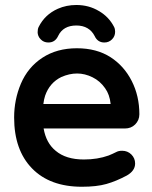

<svg xmlns="http://www.w3.org/2000/svg" viewBox="-20 -708 593 750"><path d="M127 -582Q127 -594.7 130.9 -602.5Q155.3 -651.4 206.1 -673.8Q239.3 -688.5 278.3 -688.5Q327.1 -688.5 366.2 -665Q405.3 -642.6 425.8 -602.5Q429.7 -594.7 429.7 -584Q429.7 -566.4 417.5 -554.2Q405.3 -542 387.7 -542Q361.3 -542 349.6 -567.4Q339.8 -586.9 321.8 -597.7Q303.7 -608.4 278.3 -608.4Q226.6 -608.4 207 -567.4Q195.3 -542 168.9 -542Q150.4 -542 138.7 -554.7Q132.8 -560.5 129.9 -567.9Q127 -575.2 127 -582ZM35.2 -249Q35.2 -318.4 61.5 -380.9Q88.9 -445.3 145.5 -482.4Q202.1 -519.5 280.3 -519.5Q357.4 -519.5 412.1 -484.4Q464.8 -450.2 494.6 -391.6Q524.4 -333 524.4 -261.7Q524.4 -238.3 507.8 -221.7Q492.2 -206.1 467.8 -206.1H150.4Q160.2 -149.4 197.3 -119.1Q237.3 -85 307.6 -85Q361.3 -85 404.3 -100.6Q418.9 -106.4 434.6 -114.3Q443.4 -119.1 457 -119.1Q478.5 -119.1 493.2 -104.5Q507.8 -89.8 507.8 -69.3Q507.8 -41 475.6 -22.5Q433.6 0 395.5 10.7Q357.4 21.5 299.8 21.5Q174.8 21.5 105 -50.3Q35.2 -122.1 35.2 -249ZM411.1 -301.8Q412.1 -301.8 412.1 -302.2Q412.1 -302.7 412.1 -302.7Q408.2 -338.9 390.6 -363.3Q371.1 -391.6 341.3 -406.2Q311.5 -420.9 281.2 -420.9Q251 -420.9 219.7 -407.2Q173.8 -384.8 156.2 -334Q151.4 -319.3 149.4 -301.8Z"/></svg>

Font: FakePearl
Style: SemiBold
Weight: 400
Version: Version 1.2